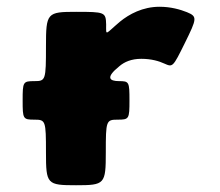

<svg xmlns="http://www.w3.org/2000/svg" viewBox="-20 -548 651 568"><path d="M116 -97C116 -3 119 0 205 0C290 0 293 -3 293 -97C293 -191 294 -194 328 -194C362 -194 363 -196 363 -251C363 -306 362 -308 332 -308C303 -308 292 -319 333 -352C348 -365 369 -374 398 -374C428 -374 451 -367 466 -360C491 -349 491 -348 527 -421C563 -494 564 -499 533 -512C513 -520 485 -528 452 -528C402 -528 362 -506 335 -484C290 -446 294 -440 294 -476C293 -512 290 -513 205 -513C119 -513 116 -510 116 -411C116 -311 115 -308 82 -308C48 -308 47 -306 47 -251C47 -196 48 -194 82 -194C115 -194 116 -191 116 -97Z"/></svg>

Font: Hussar Print
Style: Bold
Weight: 700
Foundry: Cannot Into Space Fonts
Version: Version 2.00